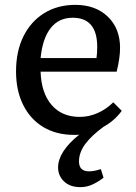

<svg xmlns="http://www.w3.org/2000/svg" viewBox="-20 -541 559 790"><path d="M311 229Q268 229 243.5 205.5Q219 182 219 148Q219 83 306 13Q301 14 295.5 14Q290 14 285 14Q212 14 158.5 -18Q105 -50 75.5 -109Q46 -168 46 -247Q46 -330 76.5 -391.5Q107 -453 162 -487Q217 -521 290 -521Q373 -521 423.5 -472.5Q474 -424 474 -344Q474 -302 460 -246H147Q150 -158 192.5 -109Q235 -60 308 -60Q346 -60 382 -76Q418 -92 446 -120L481 -85Q451 -44 407 -20Q356 17 330.5 52Q305 87 305 123Q305 164 346 164Q360 164 372.5 161Q385 158 395 155L406 190Q389 204 364 216.5Q339 229 311 229ZM147 -302H377Q380 -322 380 -348Q380 -468 279 -468Q222 -468 188.5 -425.5Q155 -383 147 -302Z"/></svg>

Font: Literata 12pt
Style: Regular
Weight: 400
Designer: Latin by Veronika Burian and Jose Scaglione. Greek by Irene Vlachou. Cyrillic by Vera Evstafieva.
Foundry: TypeTogether
Version: Version 3.002